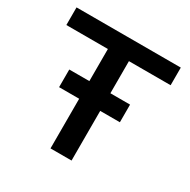

<svg xmlns="http://www.w3.org/2000/svg" viewBox="-158 -851 987 999"><g transform="rotate(30 335.5 -351.5)"><path d="M272 0V-597.2H22.5V-703.1H648.9V-597.2H398.4V0ZM151.4 -298.3V-404.3H516.6V-298.3Z"/></g></svg>

Font: Schibsted Grotesk SemiBold
Style: Regular
Weight: 600
Designer: Bakken & Baeck AS, Henrik Kongsvoll
Foundry: Schibsted ASA
Version: Version 1.100;gftools[0.9.25]